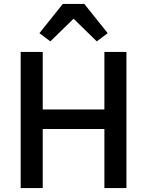

<svg xmlns="http://www.w3.org/2000/svg" viewBox="-20 -964 754 984"><path d="M515 0V-303H199V0H86V-698H199V-403H515V-698H628V0ZM302 -944H412L532 -794L476 -752L357 -868L238 -752L182 -794Z"/></svg>

Font: IBM Plex Sans Medium
Style: Regular
Weight: 500
Designer: Mike Abbink, Paul van der Laan, Pieter van Rosmalen
Foundry: Bold Monday
Version: Version 3.201